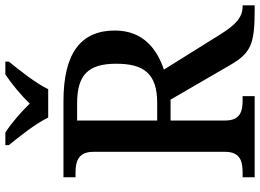

<svg xmlns="http://www.w3.org/2000/svg" viewBox="-147 -824 971 717"><g transform="rotate(-90 338.5 -465.5)"><path d="M258 -771H364C385 -816 436 -880 467 -918V-931H419C384 -908 340 -871 310 -840C280 -871 238 -908 202 -931H155V-918C186 -880 237 -816 258 -771ZM35 0H338V-45H323C282 -45 247 -53 247 -110V-314H325L455 -90C499 -14 534 0 657 0H677V-45H673C632 -45 604 -72 570 -126L437 -339C509 -363 583 -413 583 -522C583 -648 500 -714 319 -714H35V-669H52C92 -669 130 -660 130 -603V-110C130 -53 93 -45 52 -45H35ZM313 -364H247V-663H311C417 -663 459 -622 459 -517C459 -415 423 -364 313 -364Z"/></g></svg>

Font: Noto Serif Myanmar Medium
Style: Regular
Weight: 500
Designer: Ben Mitchell and the Monotype Design Team
Foundry: Monotype Imaging Inc.
Version: Version 2.106